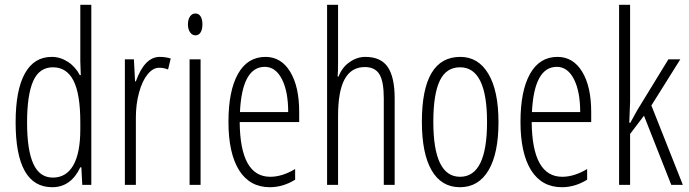

<svg xmlns="http://www.w3.org/2000/svg" viewBox="-20 -780 2908 810"><path d="M365.2 0H327.1L323.2 -74.2H318.8Q279.3 9.8 200.2 9.8Q45.9 9.8 45.9 -264.2Q45.9 -399.4 84.7 -469.7Q123.5 -540 198.2 -540Q233.9 -540 265.9 -519.5Q297.9 -499 316.9 -462.9H320.8L318.8 -522V-759.8H365.2ZM318.8 -233.9V-264.2Q318.8 -383.8 290 -439.9Q261.2 -496.1 203.4 -496.1Q145.5 -496.1 119.9 -437.7Q94.2 -379.4 94.2 -263.2Q94.2 -147 120.6 -88.9Q147 -30.8 203.1 -30.8Q259.3 -30.8 289.1 -82.5Q318.8 -134.3 318.8 -233.9Z M653.8 -540Q678.2 -540 700.2 -533.2L689 -486.8Q671.4 -494.1 652.8 -494.1Q651.4 -494.1 650.4 -494.1Q625.5 -494.1 602.8 -466.6Q580.1 -439 566.7 -389.9Q553.2 -340.8 553.2 -284.7Q553.2 -282.7 553.2 -280.8V0H506.8V-529.8H544.9L549.8 -437H553.2Q590.3 -540 653.8 -540Z M772.9 -677.2Q772.9 -698.2 781.7 -710.7Q790.5 -723.1 804.4 -723.1Q818.4 -723.1 826.2 -710.9Q834 -698.7 834 -677.2Q834 -655.8 826.2 -643.3Q818.4 -630.9 804.7 -630.9Q791 -630.9 782 -643.6Q772.9 -656.2 772.9 -677.2ZM826.2 0H779.8V-529.8H826.2Z M1118.2 9.8Q1034.2 9.8 988.8 -61.5Q943.8 -133.8 943.8 -265.4Q943.8 -397 984.1 -468.5Q1024.4 -540 1100.1 -540Q1166 -540 1204.1 -477.5Q1242.2 -415 1242.2 -308.1V-265.1H991.2Q993.2 -34.2 1120.1 -34.2Q1170.4 -34.2 1225.1 -66.9V-22Q1174.3 9.8 1118.2 9.8ZM1195.8 -307.1Q1195.8 -394.5 1169.2 -446.3Q1142.6 -498 1097.2 -498Q1001.5 -498 992.2 -307.1Z M1406.2 -759.8V-513.2Q1406.2 -477.1 1404.3 -457H1408.2Q1423.8 -497.1 1455.1 -518.1Q1486.3 -540 1521 -540Q1586.9 -540 1616 -497.1Q1645 -454.1 1645 -365.2V0H1599.1V-365.2Q1599.1 -436.5 1580.6 -466.8Q1562 -497.1 1519 -497.1Q1462.4 -497.1 1434.3 -446.5Q1406.2 -396 1406.2 -290V0H1359.9V-759.8Z M1921.9 -540Q1998 -540 2040.5 -468.3Q2083 -396.5 2083 -264.4Q2083 -132.3 2040.8 -61.3Q1998.5 9.8 1920.4 9.8Q1842.3 9.8 1801 -61.3Q1759.8 -132.3 1759.8 -266.1Q1759.8 -540 1921.9 -540ZM1920.9 -496.1Q1862.3 -496.1 1835.2 -439.2Q1808.1 -382.3 1808.1 -266.1Q1808.1 -34.2 1920.9 -34.2Q2034.7 -34.2 2034.7 -265.1Q2034.7 -496.1 1920.9 -496.1Z M2350.1 9.8Q2266.1 9.8 2220.7 -61.5Q2175.8 -133.8 2175.8 -265.4Q2175.8 -397 2216.1 -468.5Q2256.3 -540 2332 -540Q2397.9 -540 2436 -477.5Q2474.1 -415 2474.1 -308.1V-265.1H2223.1Q2225.1 -34.2 2352.1 -34.2Q2402.3 -34.2 2457 -66.9V-22Q2406.2 9.8 2350.1 9.8ZM2427.7 -307.1Q2427.7 -394.5 2401.1 -446.3Q2374.5 -498 2329.1 -498Q2233.4 -498 2224.1 -307.1Z M2638.2 0H2591.8V-759.8H2638.2V-351.1L2634.8 -262.2H2639.2L2668.9 -315.9L2799.8 -529.8H2850.1L2728 -335L2860.8 0H2812L2696.8 -292L2638.2 -214.8Z"/></svg>

Font: Open Sans Hebrew Condensed Light
Style: Regular
Weight: 300
Width: 3
Foundry: Ascender Corporation, Yanek Iontef
Version: Version 2.001;PS 002.001;hotconv 1.0.70;makeotf.lib2.5.58329